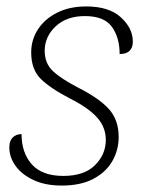

<svg xmlns="http://www.w3.org/2000/svg" viewBox="-20 -567 471 597"><path d="M172 10Q121 10 84.5 -7Q48 -24 28.5 -51Q9 -78 9 -109Q9 -129 19.5 -139.5Q30 -150 47 -150Q47 -92 79 -56Q111 -20 177 -20Q242 -20 275.5 -53.5Q309 -87 309 -132Q309 -171 282.5 -201Q256 -231 199 -260Q137 -292 107 -321.5Q77 -351 77 -404Q77 -444 98.5 -476.5Q120 -509 158.5 -528Q197 -547 248 -547Q319 -547 356 -513Q393 -479 393 -438Q393 -399 352 -399Q352 -450 328 -483.5Q304 -517 244 -517Q187 -517 153 -485Q119 -453 119 -409Q119 -370 144.5 -346Q170 -322 224 -294Q289 -261 319 -227.5Q349 -194 349 -141Q349 -101 329.5 -66.5Q310 -32 270.5 -11Q231 10 172 10Z"/></svg>

Font: Noto Serif ExtraLight
Style: Italic
Weight: 200
Italic angle: -12°
Designer: Monotype Design Team
Foundry: Monotype Imaging Inc.
Version: Version 2.014; ttfautohint (v1.8.4.7-5d5b)